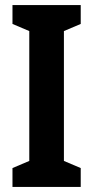

<svg xmlns="http://www.w3.org/2000/svg" viewBox="-20 -734 366 754"><path d="M297 0V-74L231 -102V-612L297 -640V-714H29V-640L95 -612V-102L29 -74V0Z"/></svg>

Font: Noto Sans Thai Looped ExtraCondensed
Style: Bold
Weight: 700
Width: 2
Designer: Sasikarn Vongin, Ben Mitchell
Foundry: The Fontpad Ltd
Version: Version 1.001